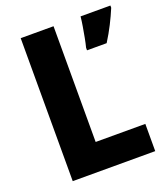

<svg xmlns="http://www.w3.org/2000/svg" viewBox="-132 -808 788 901"><g transform="rotate(-20 262.0 -357.0)"><path d="M76 0V-714H240V-136H488V0ZM524 -703Q509 -667 490 -629.5Q471 -592 447 -554H349V-567Q354 -586 359 -612.5Q364 -639 368.5 -666Q373 -693 375 -714H524Z"/></g></svg>

Font: Noto Sans Devanagari SemiCondensed ExtraBold
Style: Regular
Weight: 800
Width: 4
Designer: Jelle Bosma - Monotype Design Team
Foundry: Monotype Imaging Inc.
Version: Version 2.004; ttfautohint (v1.8.4.7-5d5b)